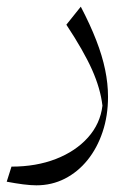

<svg xmlns="http://www.w3.org/2000/svg" viewBox="-20 -285 414 572"><path d="M301.8 3.4Q301.8 -36.1 293.2 -77.4Q284.7 -118.7 266.8 -164.8Q249 -210.9 220.7 -265.1L177.7 -211.4Q229 -133.8 254.2 -77.4Q279.3 -21 285.2 29.8Q278.8 83.5 242.2 124.5Q205.6 165.5 146.7 188.5Q87.9 211.4 14.2 211.4L0 256.3Q25.9 261.2 48.8 264.2Q71.8 267.1 88.4 267.1Q134.3 267.1 173.1 247.3Q211.9 227.5 240.7 191.9Q269.5 156.2 285.6 108.2Q301.8 60.1 301.8 3.4Z"/></svg>

Font: Pinar-VF-FD
Style: Regular
Weight: 300
Designer: Amin Abedi
Version: Version 3.0